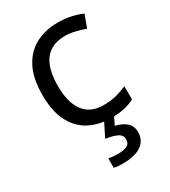

<svg xmlns="http://www.w3.org/2000/svg" viewBox="-192 -641 863 975"><g transform="rotate(-30 240.0 -153.0)"><path d="M300 10Q229 10 173.5 -19Q118 -48 86.5 -109Q55 -170 55 -265Q55 -364 88 -426Q121 -488 177.5 -517Q234 -546 306 -546Q347 -546 385 -537.5Q423 -529 447 -517L420 -444Q396 -453 364 -461Q332 -469 304 -469Q146 -469 146 -266Q146 -169 184.5 -117.5Q223 -66 299 -66Q343 -66 376.5 -75Q410 -84 438 -97V-19Q411 -5 378.5 2.5Q346 10 300 10ZM382 139Q382 187 345 213.5Q308 240 234 240Q202 240 184 235V180Q193 182 208 183.5Q223 185 237 185Q273 185 292 175.5Q311 166 311 141Q311 115 284.5 103Q258 91 220 86L263 0H321L295 53Q331 61 356.5 81Q382 101 382 139Z"/></g></svg>

Font: Noto Sans Takri
Style: Regular
Weight: 400
Designer: Monotype Design Team
Foundry: Monotype Imaging Inc.
Version: Version 2.003; ttfautohint (v1.8.4.7-5d5b)